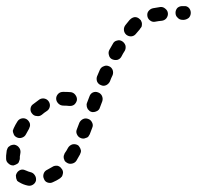

<svg xmlns="http://www.w3.org/2000/svg" viewBox="-28 -583 645 629"><path d="M90 8Q91 -2 86 -9Q81 -17 72 -19Q64 -21 58 -24Q54 -26 50 -27Q45 -28 41 -27Q37 -26 33 -23Q29 -20 27 -16Q25 -13 24 -8Q24 -4 25 1Q26 5 28 9Q31 12 35 14Q48 22 63 25Q72 27 80 22Q88 17 90 8ZM178 -14Q179 -18 178 -22Q177 -27 174 -30Q169 -38 160 -40Q150 -41 143 -36Q135 -31 127 -27Q118 -23 115 -14Q112 -5 116 3Q119 12 128 15Q137 18 145 14Q157 9 169 1Q172 -2 175 -5Q177 -9 178 -14ZM-8 -63Q-8 -68 -8 -73Q-7 -81 -6 -90Q-5 -94 -3 -98Q-1 -102 3 -104Q6 -107 11 -108Q15 -109 19 -109Q29 -107 34 -100Q40 -93 39 -83Q38 -77 37 -70Q37 -67 37 -64Q37 -60 35 -56Q34 -51 31 -48Q30 -48 29 -47Q29 -46 28 -46Q25 -45 22 -43Q20 -42 19 -42Q17 -41 15 -41Q6 -41 -1 -48Q-8 -54 -8 -63ZM236 -94Q235 -98 232 -102Q230 -106 226 -108Q218 -112 209 -110Q200 -107 195 -99Q190 -89 184 -81Q182 -77 181 -73Q180 -69 181 -64Q182 -60 184 -56Q187 -52 191 -50Q198 -45 208 -47Q217 -49 222 -56Q228 -66 234 -77Q236 -81 237 -85Q238 -90 236 -94ZM262 -193Q257 -195 253 -195Q248 -195 244 -193Q240 -191 237 -188Q234 -185 232 -181Q228 -170 224 -160Q220 -151 224 -143Q228 -134 236 -131Q240 -129 245 -129Q249 -129 253 -131Q258 -132 261 -135Q264 -139 266 -143Q270 -153 274 -164Q278 -173 274 -181Q270 -190 262 -193ZM16 -146Q17 -142 20 -138Q23 -135 27 -133Q35 -129 44 -132Q53 -135 57 -143Q62 -152 67 -161Q69 -165 70 -169Q71 -173 70 -178Q69 -182 66 -186Q64 -189 60 -192Q52 -197 43 -195Q34 -193 29 -185Q22 -174 17 -163Q15 -159 14 -155Q14 -150 16 -146ZM77 -211Q80 -207 84 -205Q88 -203 92 -203Q97 -202 101 -203Q105 -204 109 -207Q117 -214 125 -219Q133 -224 135 -233Q137 -242 132 -250Q127 -258 118 -260Q109 -262 101 -257Q91 -250 81 -242Q73 -237 72 -227Q71 -218 77 -211ZM294 -280Q285 -284 276 -280Q268 -276 265 -267L257 -246Q255 -242 256 -237Q256 -233 258 -229Q259 -225 263 -222Q266 -218 270 -217Q274 -215 279 -216Q283 -216 287 -218Q291 -219 295 -223Q298 -226 299 -230L307 -251Q310 -260 306 -269Q302 -277 294 -280ZM180 -282H179Q169 -282 163 -276Q156 -269 156 -260Q156 -255 158 -251Q160 -247 163 -244Q166 -241 170 -239Q175 -237 179 -237H180Q190 -237 198 -236Q208 -235 215 -240Q222 -246 224 -255Q225 -264 219 -272Q214 -279 205 -281Q193 -282 180 -282ZM329 -366Q320 -370 312 -366Q303 -363 299 -354Q295 -344 290 -333Q287 -325 290 -316Q294 -307 303 -304Q311 -300 320 -304Q328 -308 332 -316Q336 -327 341 -337Q344 -345 341 -354Q337 -363 329 -366ZM372 -448Q364 -453 355 -450Q346 -448 342 -440Q336 -430 330 -419Q326 -411 329 -402Q331 -393 339 -389Q348 -385 357 -387Q366 -390 370 -398Q375 -408 381 -417Q385 -425 383 -434Q380 -443 372 -448ZM436 -496Q437 -500 437 -505Q437 -509 435 -513Q434 -517 430 -520Q423 -527 414 -527Q405 -526 398 -519Q397 -518 396 -517Q389 -509 383 -501Q377 -493 378 -484Q379 -475 386 -469Q394 -463 403 -464Q412 -465 418 -473Q424 -480 430 -487Q431 -488 431 -489Q434 -492 436 -496ZM522 -540Q521 -549 513 -555Q506 -561 497 -560Q484 -558 473 -556Q464 -554 458 -546Q453 -539 455 -529Q457 -520 465 -515Q472 -510 481 -512Q491 -514 502 -515Q511 -516 517 -523Q523 -531 522 -540ZM597 -541Q597 -550 591 -557Q584 -564 575 -563H569Q560 -563 553 -557Q547 -550 547 -541Q547 -531 554 -525Q560 -518 570 -518H575Q584 -519 591 -525Q597 -532 597 -541Z"/></svg>

Font: FRB American Cursive Guidelines Arrows Dashed Extrabold
Style: Bold Italic
Weight: 800
Italic angle: -25°
Version: Version 2.0;Modular Font Editor K font №1